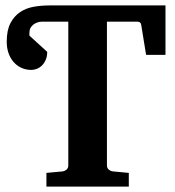

<svg xmlns="http://www.w3.org/2000/svg" viewBox="-20 -691 649 711"><path d="M521 -487.8 502.9 -599.1Q501.5 -610.8 487.8 -610.8H376V-78.1Q376 -68.4 383.1 -62.7Q390.1 -57.1 398.9 -56.2L457 -50.8V0H151.9V-50.8L210.9 -56.2Q219.2 -57.1 226.1 -62.7Q232.9 -68.4 232.9 -78.1V-610.8H136.2Q127.9 -610.8 119.4 -608.2Q110.8 -605.5 104 -600.3Q97.2 -595.2 93 -587.6Q88.9 -580.1 88.9 -569.8V-559.1L154.8 -499Q154.8 -481.9 149.2 -469.2Q143.6 -456.5 135 -448.2Q126.5 -439.9 116.2 -436Q106 -432.1 96.2 -432.1Q75.2 -432.1 58.3 -440.2Q41.5 -448.2 29.5 -462.4Q17.6 -476.6 11.2 -495.4Q4.9 -514.2 4.9 -536.1Q4.9 -579.1 18.8 -605.5Q32.7 -631.8 54.9 -646.5Q77.1 -661.1 105.2 -666Q133.3 -670.9 162.1 -670.9H592.8V-487.8Z"/></svg>

Font: Charis SIL Phon
Style: Bold
Weight: 700
Foundry: SIL International
Version: Version 5.000